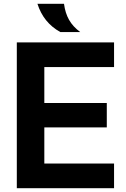

<svg xmlns="http://www.w3.org/2000/svg" viewBox="-20 -985 661 1005"><path d="M68 0H577V-129H212V-318H539V-446H212V-634H577V-763H68ZM176 -965C197 -900 235 -851 296 -817H400C348 -856 324 -900 315 -965Z"/></svg>

Font: Swile Sans
Style: Bold
Weight: 700
Designer: Lord
Foundry: Lord
Version: Version 1.477;FEAKit 1.0